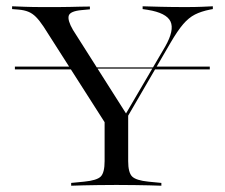

<svg xmlns="http://www.w3.org/2000/svg" viewBox="-20 -591 715 611"><path d="M253.2 -372.6 250 -376.6H471.8L469.4 -372.6ZM27.4 -370.2V-379H240.3L246 -370.2ZM469.4 -370.2 474.2 -379H647.6V-370.2ZM339.5 -160.5 118.5 -506.5Q105.6 -525.8 94.4 -537.1Q83.1 -548.4 70.2 -553.6Q57.3 -558.9 38.7 -560.5L18.5 -562.1V-571Q36.3 -570.2 60.5 -569.4Q84.7 -568.5 115.3 -568.5H118.5H123.4Q146 -568.5 165.3 -568.5Q184.7 -568.5 202.8 -569Q221 -569.4 236.7 -569.8Q252.4 -570.2 266.1 -570.2V-561.3L240.3 -558.9Q203.2 -555.6 198.8 -541.1Q194.4 -526.6 212.1 -496L384.7 -224.2L373.4 -216.9L505.6 -442.7Q535.5 -495.2 522.6 -522.6Q509.7 -550 450 -559.7L433.9 -562.1V-571Q456.5 -570.2 492.3 -569.4Q528.2 -568.5 570.2 -568.5Q600.8 -568.5 621.8 -569.4Q642.7 -570.2 657.3 -571V-562.1L648.4 -560.5Q620.2 -554.8 600.4 -544.8Q580.6 -534.7 562.9 -514.1Q545.2 -493.5 522.6 -454.8L351.6 -160.5ZM345.2 -2.4Q316.9 -2.4 291.9 -2Q266.9 -1.6 246 -1.2Q225 -0.8 206.5 0V-8.9L247.6 -12.9Q288.7 -16.9 300.8 -29.4Q312.9 -41.9 312.9 -78.2V-250.8L358.1 -179.8L387.9 -231.5V-78.2Q387.9 -41.9 400.4 -29.4Q412.9 -16.9 452.4 -12.9L493.5 -8.9V0Q475.8 -0.8 454.4 -1.2Q433.1 -1.6 408.9 -2Q384.7 -2.4 355.6 -2.4H350.8Z"/></svg>

Font: Playfair 144pt SemiExpanded Light
Style: Regular
Weight: 300
Width: 6
Designer: Claus Eggers Sørensen
Foundry: Claus Eggers Sørensen
Version: Version 2.203